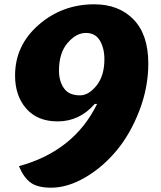

<svg xmlns="http://www.w3.org/2000/svg" viewBox="-20 -720 749 892"><path d="M217 152Q155 152 122.5 128.5Q90 105 68 52Q324 -18 431 -237H420Q349 -156 248 -156Q154 -156 102 -215.5Q50 -275 50 -369Q50 -509 159.5 -604.5Q269 -700 418 -700Q532 -700 600.5 -629.5Q669 -559 669 -425Q669 -314 627.5 -206Q586 -98 521.5 -20.5Q457 57 375.5 104.5Q294 152 217 152ZM352 -277Q392 -277 428.5 -322.5Q465 -368 465 -445Q465 -496 444 -531.5Q423 -567 379 -567Q334 -567 294 -520.5Q254 -474 254 -392Q254 -343 277 -310Q300 -277 352 -277Z"/></svg>

Font: Lemonada
Style: Bold
Weight: 700
Designer: Mohamed Gaber (Arabic), Eduardo Tunni (Latin)
Foundry: Kief Type Foundry
Version: Version 4.004